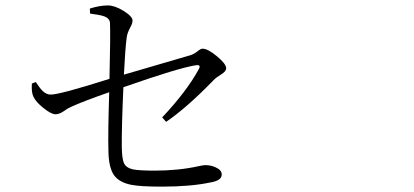

<svg xmlns="http://www.w3.org/2000/svg" viewBox="-20 -737 1540 715"><path d="M583 -42Q502 -42 468.8 -48.8Q423.8 -57.6 404.3 -85Q384.8 -113.3 383.8 -173.8Q381.8 -238.3 386.7 -393.6Q292 -360.4 246.1 -339.8Q232.4 -334 217.8 -323.2Q201.2 -311.5 186.5 -311.5Q170.9 -311.5 142.1 -334.5Q113.3 -357.4 104.5 -377Q96.7 -391.6 98.6 -425.8L113.3 -431.6Q129.9 -406.2 139.6 -397.5Q153.3 -384.8 168.9 -384.8Q203.1 -384.8 387.7 -443.4Q391.6 -607.4 389.6 -651.4Q388.7 -668 369.1 -675.8Q353.5 -681.6 315.4 -686.5L314.5 -705.1Q351.6 -716.8 381.8 -716.8Q407.2 -716.8 440.4 -696.3Q473.6 -675.8 473.6 -660.2Q473.6 -649.4 463.9 -632.8Q454.1 -613.3 452.1 -599.6Q446.3 -557.6 441.4 -459Q502.9 -477.5 648.4 -519.5Q677.7 -528.3 688.5 -531.2Q702.1 -535.2 716.8 -546.9Q727.5 -555.7 734.4 -555.7Q753.9 -555.7 788.1 -527.3Q822.3 -499 822.3 -482.4Q822.3 -470.7 800.8 -458Q783.2 -447.3 775.4 -438.5Q674.8 -335 598.6 -283.2L584 -299.8Q675.8 -397.5 719.7 -478.5Q730.5 -497.1 710 -494.1Q645.5 -484.4 439.5 -412.1Q432.6 -260.7 433.6 -186.5Q434.6 -145.5 441.4 -129.9Q449.2 -112.3 474.6 -106.4Q497.1 -101.6 555.7 -101.6Q645.5 -101.6 719.7 -118.2Q738.3 -122.1 744.1 -122.1Q765.6 -122.1 784.2 -113.3Q805.7 -103.5 805.7 -86.9Q805.7 -64.5 763.7 -57.6Q690.4 -42 583 -42Z"/></svg>

Font: Bpmf GenRyu Min R
Style: R
Weight: 400
Foundry: But Ko
Version: Version 1.320